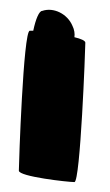

<svg xmlns="http://www.w3.org/2000/svg" viewBox="-20 -616 221 387"><path d="M18 -272C18 -260 117 -249 130 -249C142 -249 152 -518 152 -530C152 -534 143 -538 130 -541C131 -548 130 -556 126 -564C116 -588 88 -602 65 -594C59 -594 52 -578 47 -554H40C27 -554 18 -284 18 -272Z"/></svg>

Font: Ampere
Style: UltCnd
Weight: 400
Version: Version 1